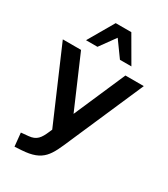

<svg xmlns="http://www.w3.org/2000/svg" viewBox="-239 -901 1058 1206"><g transform="rotate(30 289.5 -298.0)"><path d="M213.4 4.4C189 61.5 169.4 89.8 112.3 94.7L60.1 99.6L69.8 196.3L118.7 193.4C272.9 184.1 296.9 119.6 354 -13.2L583 -539.1H449.7L288.1 -167.5L127.9 -539.1H-4.4L221.7 -14.6ZM207.5 -607.4 289.1 -720.2 370.6 -607.4H453.6L345.7 -793.5H232.4L124.5 -607.4Z"/></g></svg>

Font: Winston SemiBold
Style: Regular
Weight: 600
Designer: Vernon Adams, Kim Jin-seong, David Berlow, Cristiano Sobral
Foundry: The Winston Project Authors
Version: Version 3.004